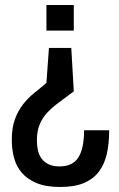

<svg xmlns="http://www.w3.org/2000/svg" viewBox="-20 -520 476 765"><path d="M175 -329H264L274 -156Q244 -133 217 -113.5Q190 -94 170 -73Q150 -52 138.5 -25.5Q127 1 127 39Q127 60 131 78.5Q135 97 145.5 111.5Q156 126 173.5 134.5Q191 143 217 143Q270 143 292.5 107Q315 71 315 -1H415Q415 52 405.5 93.5Q396 135 373.5 164.5Q351 194 313.5 209.5Q276 225 220 225Q163 225 126 209.5Q89 194 67 168.5Q45 143 36 109Q27 75 27 38Q27 -11 39.5 -45Q52 -79 72 -104.5Q92 -130 116.5 -149.5Q141 -169 165 -190ZM274 -398H165V-500H274Z"/></svg>

Font: HermeneusOne
Style: Regular
Weight: 400
Designer: Rodrigo Fuenzalida, Pablo Impallari
Foundry: Pablo Impallari, Rodrigo Fuenzalida
Version: Version 1.000; ttfautohint (v0.8) -G 200 -r 50